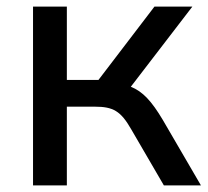

<svg xmlns="http://www.w3.org/2000/svg" viewBox="-20 -559 626 579"><path d="M181.6 0V-237.3H266.1C321.3 -237.3 344.2 -224.1 375.5 -169.4L474.1 0H585.9L470.7 -197.8C437 -254.4 410.2 -283.2 374.5 -297.4L560.1 -539.1H445.8L276.9 -317.9H181.6V-539.1H79.6V0Z"/></svg>

Font: Winston
Style: Regular
Weight: 400
Designer: Vernon Adams, Kim Jin-seong, David Berlow, Cristiano Sobral
Foundry: The Winston Project Authors
Version: Version 3.004